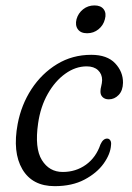

<svg xmlns="http://www.w3.org/2000/svg" viewBox="-20 -660 473 690"><path d="M291.5 -421.5Q251.5 -421.5 214.8 -395.2Q178 -369 151.8 -322.8Q125.5 -276.5 117 -217Q104 -127.5 130.5 -84.8Q157 -42 205.5 -42Q252.5 -42 288.8 -68Q325 -94 341 -141Q350.5 -162 365 -162Q372 -162 376.2 -155.8Q380.5 -149.5 379 -138.5Q377 -106.5 352.5 -72.2Q328 -38 283.5 -14.5Q239 9 176.5 9Q96 9 60.2 -52Q24.5 -113 43.5 -214.5Q56.5 -283.5 93.2 -339.8Q130 -396 185 -429.5Q240 -463 308 -463Q365 -463 393.8 -432.5Q422.5 -402 422 -362.5Q421.5 -334.5 406.5 -318.8Q391.5 -303 371 -303Q357 -303 348.8 -311Q340.5 -319 341 -332Q341 -340 343.8 -350.5Q346.5 -361 347 -372Q347 -394 332.2 -407.8Q317.5 -421.5 291.5 -421.5ZM293 -540.5Q270 -540.5 259.8 -554.8Q249.5 -569 255 -591Q261 -612.5 278.5 -626.5Q296 -640.5 319.5 -640.5Q342.5 -640.5 352.8 -626.5Q363 -612.5 357 -591Q351.5 -569 334 -554.8Q316.5 -540.5 293 -540.5Z"/></svg>

Font: Fraunces 9pt S100 Light
Style: Italic
Weight: 300
Italic angle: -16°
Version: Version 1.000; ttfautohint (v1.8.3)